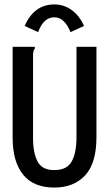

<svg xmlns="http://www.w3.org/2000/svg" viewBox="-20 -834 490 866"><path d="M225 12Q131 12 84 -46.5Q37 -105 37 -213V-623H137V-615Q132 -609 130.5 -601.5Q129 -594 129 -578V-212Q129 -143 150 -104.5Q171 -66 226 -67Q282 -67 303.5 -106Q325 -145 325 -215V-623H415V-216Q415 -97 363.5 -42.5Q312 12 225 12ZM152 -689 91 -717Q134 -814 225 -814Q268 -814 303 -789Q338 -764 359 -717L298 -689Q271 -756 225 -756Q176 -756 152 -689Z"/></svg>

Font: Inconsolata SemiCondensed SemiBold
Style: Regular
Weight: 600
Width: 4
Monospace: yes
Designer: Raph Levien, Cyreal, Brenton Simpson
Foundry: Raph Levien, Cyreal, Google
Version: Version 3.001; ttfautohint (v1.8.2.53-6de2)